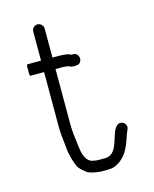

<svg xmlns="http://www.w3.org/2000/svg" viewBox="-104 -683 649 811"><g transform="rotate(-15 221.0 -278.0)"><path d="M113 -588V-461H53C50.3 -461 49.3 -452.7 50 -436C49.3 -419.3 50.3 -411 53 -411H113V-167C113 -139.8 117.8 -110.7 120 -86L122 -64C125.9 -40.8 133.9 -12.3 142 6C147.9 20.3 167.9 36.3 181 45C197.3 52.4 213.1 54.4 234 57H268C278 57 287 55.7 295 53C328.8 39.5 350.9 13.9 365 -19C375.1 -39.3 380.2 -64.4 390 -84C397.6 -97.6 390.2 -112.4 380 -117.5C360.6 -127.2 348.6 -111.6 342 -100C323.4 -66.5 321.7 7 268 7H235C231.7 6.3 228.3 6 225 6C219.7 4.7 215 3.7 211 3C209 3 207.3 2.3 206 1C183.3 -8.1 175.1 -41.7 172 -70C168.8 -101.9 163 -131.9 163 -167V-411H192C197.4 -411 214 -409.7 219 -408C230.4 -401.9 239.6 -401.2 252 -403C284 -403 281.1 -455.2 249 -452H242C234 -460 206.7 -461 192 -461H163V-588C163 -601.5 151.1 -613 137.5 -613C123.9 -613 113 -601.5 113 -588Z"/></g></svg>

Font: HoneyBee
Style: Book
Weight: 300
Foundry: Cannot Into Space Fonts
Version: Version 0.89